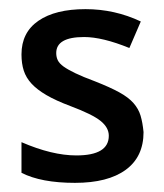

<svg xmlns="http://www.w3.org/2000/svg" viewBox="-20 -394 358 420"><path d="M294 -105Q294 -51 255 -22.5Q216 6 144 6Q70 6 27 -16V-83Q94 -54 147 -54Q218 -54 218 -97Q218 -115 200 -129.5Q182 -144 134 -162Q102 -174 81.5 -186Q61 -198 49 -211Q37 -224 32 -239.5Q27 -255 27 -275Q27 -323 64 -348.5Q101 -374 167 -374Q231 -374 288 -347L263 -289Q204 -313 164 -313Q103 -313 103 -278Q103 -269 106.5 -262Q110 -255 119 -248.5Q128 -242 144.5 -234Q161 -226 188 -216Q221 -203 241 -192Q261 -181 272 -168.5Q283 -156 287.5 -141Q292 -126 294 -105Z"/></svg>

Font: Shorif Bongobondhu UNICODE
Style: Bold
Weight: 700
Designer: Shorif Uddin Shishir, Shorif art & Design, e-mail : shorifart@gmail.com, facebook : Shorif2001
Foundry: Lipighor Font Foundry
Version: Designed By Shorif Uddin Shishir | Build By Niladri